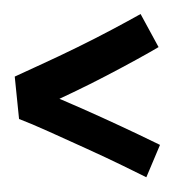

<svg xmlns="http://www.w3.org/2000/svg" viewBox="-8 -798 242 267"><g transform="rotate(90 113.5 -665.0)"><path d="M87 -564Q80 -579 69.5 -602Q59 -625 46.5 -650.5Q34 -676 21.5 -699.5Q9 -723 0 -739L46 -764Q52 -754 63 -734Q74 -714 86 -691Q98 -668 108.5 -646Q119 -624 126 -609L146 -570ZM146 -570 102 -586Q108 -603 119.5 -630Q131 -657 144 -685.5Q157 -714 167.5 -736Q178 -758 182 -766L227 -747Q222 -737 211 -714.5Q200 -692 187.5 -664.5Q175 -637 163.5 -611.5Q152 -586 146 -570Z"/></g></svg>

Font: Farlight84_Sys_V01
Style: Regular
Weight: 400
Designer: Ryoko NISHIZUKA  (kana, bopomofo & ideographs); Paul D. Hunt (Latin, Greek & Cyrillic); Sandoll Communications , Soo-you
Foundry: Adobe
Version: Version 2.004;October 29, 2024;FontCreator 14.0.0.2814 64-bi